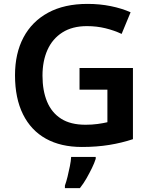

<svg xmlns="http://www.w3.org/2000/svg" viewBox="-20 -744 773 985"><path d="M388 -395H662V-30Q605 -11 540.5 -0.5Q476 10 400 10Q292 10 215.5 -32.5Q139 -75 98 -157.5Q57 -240 57 -358Q57 -470 100.5 -552Q144 -634 227 -679Q310 -724 429 -724Q492 -724 548.5 -712.5Q605 -701 650 -681L604 -570Q566 -588 521 -599Q476 -610 426 -610Q351 -610 300 -577.5Q249 -545 223.5 -488Q198 -431 198 -356Q198 -279 221.5 -222.5Q245 -166 293.5 -135Q342 -104 419 -104Q452 -104 481 -108Q510 -112 531 -117V-284H388ZM471 71Q464 93 451.5 118.5Q439 144 424 170.5Q409 197 390 221H313V208Q320 189 326.5 162.5Q333 136 338.5 108.5Q344 81 345 61H471Z"/></svg>

Font: Noto Sans Oriya SemiBold
Style: Regular
Weight: 600
Version: Version 2.003